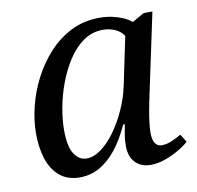

<svg xmlns="http://www.w3.org/2000/svg" viewBox="-67 -615 713 694"><g transform="rotate(-10 289.5 -268.0)"><path d="M172 10Q128 10 99 -14Q70 -38 56.5 -79.5Q43 -121 43 -173Q43 -220 55.5 -271.5Q68 -323 93 -371.5Q118 -420 154 -459.5Q190 -499 237 -522.5Q284 -546 341 -546Q365 -546 386.5 -541.5Q408 -537 426.5 -529Q445 -521 458 -510L502 -535H534L466 -215Q464 -204 460 -183Q456 -162 453.5 -140Q451 -118 451 -104Q451 -79 459.5 -66Q468 -53 484 -53Q501 -53 519 -60.5Q537 -68 556 -79L574 -50Q560 -37 536 -23Q512 -9 485 0.5Q458 10 433 10Q397 10 376 -12Q355 -34 355 -73Q355 -93 357.5 -109.5Q360 -126 365 -151H359Q336 -100 307.5 -64Q279 -28 245.5 -9Q212 10 172 10ZM208 -53Q234 -53 261.5 -73Q289 -93 313.5 -127Q338 -161 357 -203Q376 -245 385 -288L422 -465Q411 -483 390 -492Q369 -501 346 -501Q306 -501 274 -478.5Q242 -456 218 -419Q194 -382 177.5 -338Q161 -294 153 -249.5Q145 -205 145 -169Q145 -107 163 -80Q181 -53 208 -53Z"/></g></svg>

Font: Noto Serif
Style: Italic
Weight: 400
Italic angle: -12°
Designer: Monotype Design Team
Foundry: Monotype Imaging Inc.
Version: Version 2.013